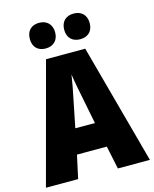

<svg xmlns="http://www.w3.org/2000/svg" viewBox="-134 -1017 888 1106"><g transform="rotate(-15 310.0 -464.0)"><path d="M132 -851C132 -802 162 -775 207 -775C252 -775 283 -803 283 -851C283 -900 252 -928 207 -928C162 -928 132 -901 132 -851ZM337 -851C337 -803 367 -775 413 -775C459 -775 489 -803 489 -851C489 -900 459 -928 413 -928C368 -928 337 -901 337 -851ZM429 0H620L426 -715H192L0 0H192L222 -138H400ZM340 -434 369 -287H252L282 -436C293 -487 305 -551 311 -592C317 -549 330 -483 340 -434Z"/></g></svg>

Font: Noto Sans Georgian Condensed Black
Style: Regular
Weight: 900
Width: 3
Designer: Monotype Design Team, Akaki Razmadze
Foundry: Google LLC
Version: Version 2.005